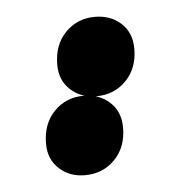

<svg xmlns="http://www.w3.org/2000/svg" viewBox="-34 -431 339 361"><g transform="rotate(-5 135.5 -250.5)"><path d="M113 -103Q84 -103 64.5 -121Q45 -139 45 -168Q45 -206 67.5 -229Q90 -252 123 -252Q153 -252 172.5 -234Q192 -216 192 -186Q192 -149 169.5 -126Q147 -103 113 -103ZM147 -249Q118 -249 98.5 -267Q79 -285 79 -314Q79 -352 101.5 -375Q124 -398 157 -398Q187 -398 206.5 -380Q226 -362 226 -332Q226 -295 203.5 -272Q181 -249 147 -249Z"/></g></svg>

Font: Prodigy Sans Medium
Style: Italic
Weight: 500
Italic angle: -13°
Designer: Wei Huang
Foundry: Wei Huang
Version: Version 1.003; ttfautohint (v1.8.3)